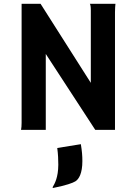

<svg xmlns="http://www.w3.org/2000/svg" viewBox="-20 -669 704 989"><path d="M88.4 0H215.8V-391.1L470.7 0H572.3V-606.4C572.3 -625 573.7 -639.2 574.7 -649.4H442.9C445.8 -645.5 447.8 -633.8 447.8 -616.2V-242.2L189 -649.4H91.3V-36.1C91.3 -20.5 90.3 -10.7 88.4 0ZM274.9 93.3C279.3 126 280.3 154.3 280.3 179.7C279.8 245.1 262.7 275.4 250.5 296.4L253.4 299.3C322.8 285.2 353.5 273.9 368.2 265.1C386.7 253.9 404.3 223.6 404.3 160.6C404.3 132.8 402.3 109.9 396.5 73.7Z"/></svg>

Font: HammersmithOne
Style: Regular
Weight: 400
Designer: Nicole Fally
Foundry: Nicole Fally
Version: Version 1.003